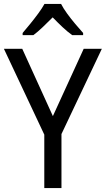

<svg xmlns="http://www.w3.org/2000/svg" viewBox="-20 -1015 542 984"><path d="M251 -420 409 -765H502L295 -328V-51H207V-325L0 -765H94ZM293 -995Q304 -973 324 -945.5Q344 -918 366 -892Q388 -866 406 -846V-835H350Q326 -852 300.5 -876Q275 -900 250 -926Q224 -900 199 -876Q174 -852 151 -835H96V-846Q114 -867 135.5 -893.5Q157 -920 176.5 -946.5Q196 -973 208 -995Z"/></svg>

Font: Noto Sans Tamil UI SemiCondensed
Style: Regular
Weight: 400
Width: 4
Designer: Jelle Bosma - Monotype Design Team
Foundry: Monotype Imaging Inc.
Version: Version 2.004; ttfautohint (v1.8.4.7-5d5b)